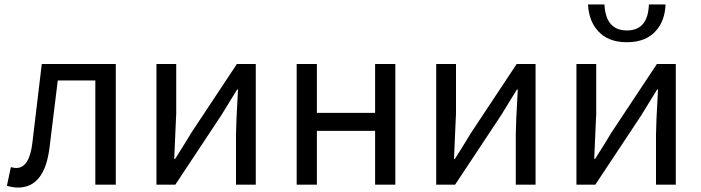

<svg xmlns="http://www.w3.org/2000/svg" viewBox="-20 -831 3153 864"><path d="M11 5 29 -79Q43 -75 53 -75Q113 -75 126 -191L168 -543H501V0H409V-469H240Q209 -212 203 -168Q181 13 61 13Q37 13 11 5Z M684 -543H773V-316Q773 -326 764 -116H768Q804 -172 840 -232L1046 -543H1131V0H1042V-227Q1042 -268 1051 -428H1047L975 -311L769 0H684Z M1315 -543H1406V-323H1668V-543H1759V0H1668V-242H1406V0H1315Z M1943 -543H2032V-316Q2032 -326 2023 -116H2027Q2063 -172 2099 -232L2305 -543H2390V0H2301V-227Q2301 -268 2310 -428H2306L2234 -311L2028 0H1943Z M2574 -543H2663V-316Q2663 -326 2654 -116H2658Q2694 -172 2730 -232L2936 -543H3021V0H2932V-227Q2932 -268 2941 -428H2937L2865 -311L2659 0H2574ZM2669 -694Q2630 -738 2626 -811H2700Q2706 -694 2801 -694Q2896 -694 2900 -811H2975Q2972 -738 2933 -694Q2888 -641 2801 -641Q2714 -641 2669 -694Z"/></svg>

Font: 思源黑体R
Style: Regular
Weight: 400
Designer: Ryoko NISHIZUKA  (kana & ideographs); Paul D. Hunt (Latin, Greek & Cyrillic); Wenlong ZHANG  (bopomofo); Sandoll Communi
Foundry: Adobe Systems Incorporated
Version: Version 1.00 June 24, 2014, initial release